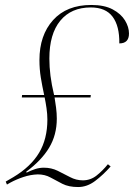

<svg xmlns="http://www.w3.org/2000/svg" viewBox="-20 -744 540 774"><path d="M295 10Q257 10 231.5 -3Q206 -16 183.5 -28.5Q161 -41 132 -41Q103 -40 74.5 -30.5Q46 -21 22 -8L8 0L3 -12L34 -30Q104 -72 137.5 -128Q171 -184 171 -262Q171 -284 167.5 -308Q164 -332 160 -351H68L69 -361H158Q150 -398 144.5 -431.5Q139 -465 139 -502Q139 -602 194 -663Q249 -724 348 -724Q401 -724 434.5 -706Q468 -688 484 -661.5Q500 -635 500 -609Q500 -569 461 -569Q462 -639 434 -676.5Q406 -714 346 -714Q267 -714 223 -660.5Q179 -607 179 -508Q179 -474 183.5 -438.5Q188 -403 198 -361H346L345 -351H200Q203 -334 206 -310.5Q209 -287 209 -266Q209 -200 178 -148.5Q147 -97 86 -52L87 -48Q105 -57 122 -62.5Q139 -68 157 -68Q187 -68 212.5 -55.5Q238 -43 262.5 -30Q287 -17 314 -17Q345 -17 369.5 -36.5Q394 -56 415 -82L426 -73Q396 -39 363.5 -14.5Q331 10 295 10Z"/></svg>

Font: Noto Serif Display SemiCondensed ExtraLight
Style: Italic
Weight: 200
Width: 4
Italic angle: -12°
Designer: Monotype Design Team
Foundry: Monotype Imaging Inc.
Version: Version 2.009